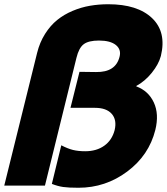

<svg xmlns="http://www.w3.org/2000/svg" viewBox="-35 -865 780 896"><path d="M689.9 -258.8Q660.2 -140.1 558.8 -64.5Q457.5 11.2 331.1 11.2Q284.7 11.2 259.5 7.6Q234.4 3.9 207 -6.8L251 -187Q280.8 -171.4 305.4 -165.3Q330.1 -159.2 362.8 -159.2Q415.5 -159.2 451.7 -185.1Q487.8 -210.9 500 -257.8Q511.2 -305.2 486.6 -333.5Q461.9 -361.8 408.2 -361.8H293.9L335.9 -529.8L413.1 -528.8Q504.9 -527.3 522.9 -600.1Q531.7 -633.8 505.9 -654.8Q480 -675.8 426.8 -675.8Q378.4 -675.8 355.7 -658.7Q333 -641.6 321.8 -595.2L174.8 1H-15.1L138.2 -618.2Q150.4 -667.5 175.3 -706.8Q200.2 -746.1 231.9 -771.7Q263.7 -797.4 303.7 -814.2Q343.8 -831.1 384.8 -838.1Q425.8 -845.2 470.2 -845.2Q606.9 -845.2 674.8 -780.3Q742.7 -715.3 715.8 -604Q705.6 -565.4 673.6 -525.6Q641.6 -485.8 601.1 -463.9V-461.9Q657.7 -440.9 682.9 -386.7Q708 -332.5 689.9 -258.8Z"/></svg>

Font: Sinkin Sans 800 Black Italic
Style: Regular
Weight: 900
Italic angle: -112°
Designer: Keith Bates
Foundry: K-Type
Version: Sinkin Sans (version 1.0)  by Keith Bates   •   © 2014   www